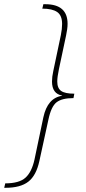

<svg xmlns="http://www.w3.org/2000/svg" viewBox="-85 -734 407 912"><path d="M-65 158H-58Q12 158 49.5 129Q87 100 102 31L145 -166Q158 -228 183.5 -248Q209 -268 264 -268L268 -289Q224 -289 205.5 -302Q187 -315 187 -347Q187 -368 195 -406L229 -566Q232 -581 234 -594.5Q236 -608 236 -621Q236 -714 130 -714H121L116 -693Q163 -693 186.5 -677Q210 -661 210 -620Q210 -597 204 -567L168 -396Q162 -369 162 -347Q162 -289 210 -280V-279Q141 -269 121 -177L79 23Q66 83 36 110Q6 137 -60 137Z"/></svg>

Font: Noto Sans Display Condensed Thin
Style: Italic
Weight: 250
Width: 3
Italic angle: -12°
Designer: Monotype Design Team
Foundry: Monotype Imaging Inc.
Version: Version 1.900